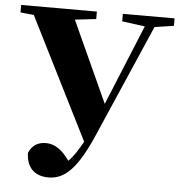

<svg xmlns="http://www.w3.org/2000/svg" viewBox="-54 -798 812 869"><g transform="rotate(5 352.0 -363.5)"><path d="M704 -747H469V-713L573 -699L423 -334L255 -702L351 -713V-747H7V-713L68 -707L345 -155C324 -118 305 -86 281 -63C248 -110 214 -134 174 -134C137 -134 111 -118 96 -83C97 -26 126 20 198 20C272 20 329 -34 400 -201L617 -700L704 -713Z"/></g></svg>

Font: Noto Serif TC Black
Style: Regular
Weight: 900
Version: Version 1.001;PS 1.001;hotconv 16.6.54;makeotf.lib2.5.65590